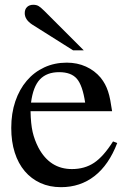

<svg xmlns="http://www.w3.org/2000/svg" viewBox="-20 -776 535 807"><path d="M472.7 -174.8Q437.5 -83 377.4 -36.1Q317.4 10.7 236.3 10.7Q188.5 10.7 149.9 -6.8Q111.3 -24.4 84 -56.6Q56.6 -88.9 42 -134.8Q27.3 -180.7 27.3 -238.3Q27.3 -299.8 44.4 -350.1Q61.5 -400.4 92.3 -436.5Q123 -472.7 166 -492.7Q209 -512.7 260.7 -512.7Q304.7 -512.7 341.3 -496.1Q377.9 -479.5 403.3 -449.2Q414.1 -435.5 421.4 -421.9Q428.7 -408.2 434.1 -392.1Q439.5 -376 443.4 -355.5Q447.3 -335 451.2 -308.6H108.4Q109.4 -254.9 117.2 -221.2Q125 -187.5 141.6 -155.3Q189.5 -65.4 282.2 -65.4Q335.9 -65.4 375.5 -91.8Q415 -118.2 455.1 -181.6ZM337.9 -344.7Q327.1 -417 303.2 -444.8Q279.3 -472.7 228.5 -472.7Q176.8 -472.7 147.9 -442.4Q119.1 -412.1 110.4 -344.7ZM287.1 -564.5 115.2 -672.9Q84 -693.4 84 -720.7Q84 -737.3 93.8 -746.6Q103.5 -755.9 120.1 -755.9Q133.8 -755.9 143.1 -750Q152.3 -744.1 167 -729.5L332 -564.5Z"/></svg>

Font: Jomolhari
Style: Regular
Weight: 400
Designer: Christopher J. Fynn
Foundry: Christopher  J.  Fynn (Karma Drubgy¸ Tenzin).
Version: Version alpha 0.003c 2006